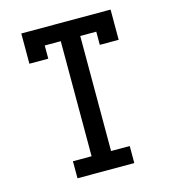

<svg xmlns="http://www.w3.org/2000/svg" viewBox="-109 -825 819 914"><g transform="rotate(-15 300.0 -367.5)"><path d="M160 0V-84H252V-651H173V-586H80V-735H520V-586H427V-651H348V-84H440V0Z"/></g></svg>

Font: Iosevka Slab Medium Extended
Style: Regular
Weight: 500
Width: 7
Monospace: yes
Designer: Belleve Invis
Foundry: Belleve Invis
Version: Version 11.1.1; ttfautohint (v1.8.3)